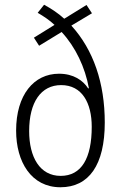

<svg xmlns="http://www.w3.org/2000/svg" viewBox="-20 -780 510 810"><path d="M166 -760 139 -726C163 -712 189 -695 210 -675L123 -621L145 -587L240 -645C299 -581 339 -496 355 -408L352 -407C330 -441 290 -469 229 -469C123 -469 48 -380 48 -229C48 -97 112 10 235 10C355 10 422 -84 422 -263C422 -430 374 -570 281 -672L368 -724L345 -759L251 -701C226 -724 197 -743 166 -760ZM238 -421C326 -421 367 -346 367 -245C367 -113 324 -38 236 -38C148 -38 103 -117 103 -227C103 -349 153 -421 238 -421Z"/></svg>

Font: Noto Sans Gujarati Condensed Light
Style: Regular
Weight: 300
Width: 3
Designer: Jelle Bosma - Monotype Design Team, Universal Thirst
Foundry: Monotype Imaging Inc.
Version: Version 2.106